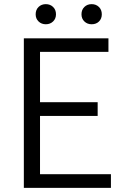

<svg xmlns="http://www.w3.org/2000/svg" viewBox="-20 -906 622 926"><path d="M95 -721H503V-656H173V-413H451V-347H173V-66H515V0H95ZM373 -837Q373 -859 387 -872.5Q401 -886 422 -886Q443 -886 457 -872.5Q471 -859 471 -837Q471 -816 457.5 -802.5Q444 -789 422 -789Q401 -789 387 -802.5Q373 -816 373 -837ZM152 -837Q152 -859 166 -872.5Q180 -886 201 -886Q222 -886 236 -872.5Q250 -859 250 -837Q250 -816 236 -802.5Q222 -789 201 -789Q180 -789 166 -802.5Q152 -816 152 -837Z"/></svg>

Font: Nebula Sans Book
Style: Regular
Weight: 400
Designer: Paul D. Hunt for Adobe (as Source Sans)
Foundry: Nebula Entertainment & Broadcasting LLC
Version: Version 1.010